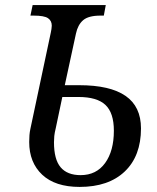

<svg xmlns="http://www.w3.org/2000/svg" viewBox="-20 -734 624 764"><path d="M182.1 -604Q183.6 -609.9 184.8 -618.7Q186 -627.4 186 -631.8Q186 -651.4 171.1 -661.6Q156.2 -671.9 113.8 -671.9H101.1L109.9 -713.9H400.9L393.1 -671.9H379.9Q332 -671.9 310.8 -653.6Q289.6 -635.3 282.2 -600.1L237.8 -395H294.9Q418 -395 479.5 -352.5Q541 -310.1 541 -223.1Q541 -113.3 476.6 -51.8Q412.1 9.8 296.9 9.8Q199.7 9.8 147.9 -38.8Q96.2 -87.4 96.2 -168.9Q96.2 -183.1 97.2 -195.8Q98.1 -208.5 101.1 -222.2ZM202.1 -225.1Q197.3 -205.6 196 -192.6Q194.8 -179.7 194.8 -168Q194.8 -99.6 221.2 -68.4Q247.6 -37.1 300.8 -37.1Q363.3 -37.1 398.2 -85.2Q433.1 -133.3 433.1 -213.9Q433.1 -284.7 399.7 -316.4Q366.2 -348.1 292 -348.1H228Z"/></svg>

Font: Droid Serif
Style: Italic
Weight: 400
Italic angle: -12°
Designer: Monotype Design team
Foundry: Monotype Imaging Inc.
Version: Version 1.03